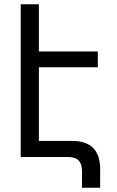

<svg xmlns="http://www.w3.org/2000/svg" viewBox="-20 -735 546 899"><path d="M296 0C347 0 364 23 364 70V144H449V57C449 -32 404 -75 319 -75H162V-420H438V-494H162V-715H77V0Z"/></svg>

Font: Noto Sans Armenian Condensed
Style: Regular
Weight: 400
Width: 3
Designer: Monotype Design Team
Foundry: Monotype Imaging Inc.
Version: Version 2.008